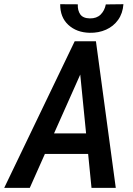

<svg xmlns="http://www.w3.org/2000/svg" viewBox="-58 -911 647 931"><path d="M356.9 -607.4 86.4 0H-37.6L304.2 -710.9H382.3ZM385.7 0 324.2 -618.7 333 -710.9H407.2L503.4 0ZM434.1 -264.2 416 -164.6H94.2L111.8 -264.2ZM455.1 -889.6 540.5 -890.6Q537.1 -845.7 514.6 -814.5Q492.2 -783.2 456.1 -767.1Q419.9 -751 376.5 -752Q313.5 -753.4 273.4 -790.3Q233.4 -827.1 233.9 -890.6L319.3 -890.1Q317.9 -860.4 331.3 -841.3Q344.7 -822.3 377.9 -821.8Q410.6 -821.3 429.9 -840.3Q449.2 -859.4 455.1 -889.6Z"/></svg>

Font: Roboto Condensed Medium
Style: Italic
Weight: 500
Italic angle: -12°
Designer: Christian Robertson
Foundry: Google
Version: Version 3.0; 2020